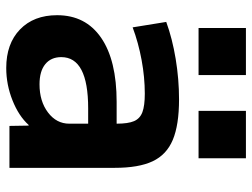

<svg xmlns="http://www.w3.org/2000/svg" viewBox="-114 -664 789 600"><g transform="rotate(90 280.0 -364.5)"><path d="M28 -149Q28 -238 98.5 -286.5Q169 -335 299 -335H367Q367 -371 359 -389.5Q351 -408 331 -415.5Q311 -423 273 -423Q222 -423 168 -413Q114 -403 66 -385L49 -490Q101 -509 164.5 -519.5Q228 -530 291 -530Q371 -530 417.5 -510.5Q464 -491 484.5 -447.5Q505 -404 505 -329V0H374L373 -60H371Q343 -29 294 -9.5Q245 10 193 10Q117 10 72.5 -33Q28 -76 28 -149ZM244 -94Q297 -94 332 -120.5Q367 -147 367 -187V-246H319Q159 -246 159 -162Q159 -130 181 -112Q203 -94 244 -94ZM327 -739H475V-591H327ZM68 -739H215V-591H68Z"/></g></svg>

Font: Enso
Style: Bold
Weight: 700
Designer: Coji Morishita
Foundry: UNDERFOREST DESIGN
Version: Version 1.000